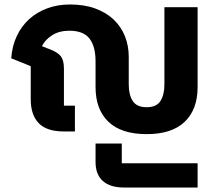

<svg xmlns="http://www.w3.org/2000/svg" viewBox="-20 -586 964 856"><path d="M634 12Q521 12 463.5 -43Q406 -98 406 -198V-313Q406 -379 379 -414Q352 -449 289 -449Q244 -449 212.5 -429Q181 -409 167 -380L203 -366Q239 -352 252 -334Q265 -316 265 -280V-115H314V0H264Q188 0 152.5 -37Q117 -74 117 -144V-291L30 -326Q34 -381 55 -425.5Q76 -470 110.5 -501Q145 -532 191 -549Q237 -566 292 -566Q356 -566 405 -548Q454 -530 487 -498.5Q520 -467 537 -424.5Q554 -382 554 -332V-209Q554 -163 572 -135.5Q590 -108 634 -108Q678 -108 695.5 -136Q713 -164 713 -209V-554H861V-198Q861 -98 803.5 -43Q746 12 634 12ZM533 250Q471 250 438.5 221Q406 192 406 136V54H523V142H861V250Z"/></svg>

Font: IBM Plex Sans Thai
Style: Bold
Weight: 700
Designer: Mike Abbink, Paul van der Laan, Pieter van Rosmalen, Ben Mitchell, Mark Frömberg
Foundry: Bold Monday
Version: Version 1.2